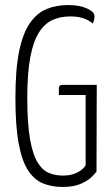

<svg xmlns="http://www.w3.org/2000/svg" viewBox="-20 -730 444 760"><path d="M228 10Q185 10 150.5 -4Q116 -18 91.5 -55Q67 -92 54 -161.5Q41 -231 41 -341Q41 -456 56 -528Q71 -600 99 -639.5Q127 -679 165 -694.5Q203 -710 250 -710Q295 -710 324.5 -696.5Q354 -683 354 -666Q354 -659 352.5 -651.5Q351 -644 347 -637Q332 -650 310.5 -657.5Q289 -665 258 -665Q219 -665 188 -651Q157 -637 134.5 -602Q112 -567 100 -504Q88 -441 88 -344Q88 -240 99 -178.5Q110 -117 129.5 -86Q149 -55 174.5 -45Q200 -35 230 -35Q256 -35 275 -42.5Q294 -50 305.5 -60Q317 -70 319 -77V-354H213V-381Q213 -394 227 -394H363L362 -51Q356 -42 340.5 -27.5Q325 -13 297.5 -1.5Q270 10 228 10Z"/></svg>

Font: Yanone Kaffeesatz Light
Style: Regular
Weight: 300
Designer: Yanone (Cyrillic: Daniel Pouzeot, Huerta Tipografica, and Cyreal)
Foundry: Yanone
Version: Version 2.003